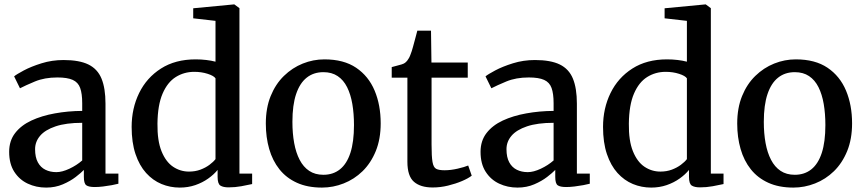

<svg xmlns="http://www.w3.org/2000/svg" viewBox="-20 -839 3913 870"><path d="M189 11Q144 11 106 -6.8Q68 -24.5 44.8 -60.5Q21.5 -96.5 21.5 -151Q21.5 -201 48.5 -236Q75.5 -271 122.2 -292.8Q169 -314.5 228.5 -325.2Q288 -336 352.5 -336.5V-371Q352.5 -415 343.2 -440.5Q334 -466 309.5 -477Q285 -488 240 -488Q182 -488 138.2 -469.8Q94.5 -451.5 70.5 -439L44 -493Q54.5 -502 87.8 -519.8Q121 -537.5 168.2 -552.2Q215.5 -567 268 -567Q339 -567 380.5 -546.8Q422 -526.5 440 -482.8Q458 -439 458 -369.5V-52.5H516.5V-6.5Q505.5 -3.5 486.8 0Q468 3.5 447.2 6Q426.5 8.5 409.5 8.5Q382 8.5 371 0.5Q360 -7.5 360 -37.5V-69Q347.5 -56 323.2 -37.2Q299 -18.5 264.8 -3.8Q230.5 11 189 11ZM235.5 -59Q261.5 -59 294.5 -74.5Q327.5 -90 352.5 -112V-282.5Q279.5 -282.5 232 -266.5Q184.5 -250.5 161.8 -223.8Q139 -197 139 -163Q139 -126.5 151.5 -103.5Q164 -80.5 185.8 -69.8Q207.5 -59 235.5 -59Z M794.5 11Q751 11 711.8 -5.2Q672.5 -21.5 642 -55.2Q611.5 -89 594 -141Q576.5 -193 576.5 -264Q576.5 -348 610.5 -417.5Q644.5 -487 709.5 -528.5Q774.5 -570 866.5 -570Q891.5 -570 914.5 -567.2Q937.5 -564.5 956.5 -559.5V-744.5L855.5 -756V-801.5L1039.5 -819H1042L1065 -802V-52.5H1122.5V-5Q1102 -0.5 1073.8 4.8Q1045.5 10 1016 10Q991.5 10 978.8 2Q966 -6 966 -37.5V-69Q949 -48 923.2 -29.8Q897.5 -11.5 864.8 -0.2Q832 11 794.5 11ZM836.5 -61.5Q864.5 -61.5 888 -70.2Q911.5 -79 929.2 -92.2Q947 -105.5 956.5 -118V-484Q949 -495.5 921 -504.5Q893 -513.5 860.5 -513.5Q814 -513.5 776.5 -490Q739 -466.5 716.8 -415Q694.5 -363.5 693.5 -279Q692.5 -201.5 712 -153.5Q731.5 -105.5 764.2 -83.5Q797 -61.5 836.5 -61.5Z M1184.5 -279Q1184.5 -349.5 1206.5 -403.8Q1228.5 -458 1266.5 -495Q1304.5 -532 1352 -551Q1399.5 -570 1450 -570Q1537.5 -570 1593.8 -532Q1650 -494 1677.5 -428.5Q1705 -363 1705 -280Q1705 -209 1682.8 -154.5Q1660.5 -100 1622.8 -63.2Q1585 -26.5 1537.2 -7.8Q1489.5 11 1439 11Q1373.5 11 1325.5 -10.8Q1277.5 -32.5 1246.2 -71.8Q1215 -111 1199.8 -164Q1184.5 -217 1184.5 -279ZM1445.5 -47Q1489.5 -47 1520.5 -71.8Q1551.5 -96.5 1567.8 -146.5Q1584 -196.5 1584 -272Q1584 -324 1576.5 -367.8Q1569 -411.5 1552.8 -444Q1536.5 -476.5 1510 -494.2Q1483.5 -512 1445.5 -512Q1401 -512 1369.8 -487.2Q1338.5 -462.5 1321.8 -412.8Q1305 -363 1305 -287Q1305 -234.5 1313 -190.8Q1321 -147 1337.8 -114.8Q1354.5 -82.5 1381 -64.8Q1407.5 -47 1445.5 -47Z M1940.5 10.5Q1885.5 10.5 1855.8 -15.2Q1826 -41 1826 -106V-487H1755V-535Q1765.5 -538 1777.5 -541Q1789.5 -544 1800 -547.2Q1810.5 -550.5 1815.5 -554.5Q1821.5 -559.5 1825.5 -564.5Q1829.5 -569.5 1833.2 -576.2Q1837 -583 1840.5 -593Q1845.5 -605 1851.2 -626Q1857 -647 1862.5 -667.8Q1868 -688.5 1871 -700H1933L1935 -555.5H2099.5V-487H1935.5V-184Q1935.5 -130 1939.8 -105.2Q1944 -80.5 1956.5 -74Q1969 -67.5 1994.5 -67.5Q2022.5 -67.5 2053.8 -74.8Q2085 -82 2101.5 -89L2117.5 -43Q2101.5 -30.5 2073.2 -18.5Q2045 -6.5 2010.2 2Q1975.5 10.5 1940.5 10.5Z M2325 11Q2280 11 2242 -6.8Q2204 -24.5 2180.8 -60.5Q2157.5 -96.5 2157.5 -151Q2157.5 -201 2184.5 -236Q2211.5 -271 2258.2 -292.8Q2305 -314.5 2364.5 -325.2Q2424 -336 2488.5 -336.5V-371Q2488.5 -415 2479.2 -440.5Q2470 -466 2445.5 -477Q2421 -488 2376 -488Q2318 -488 2274.2 -469.8Q2230.5 -451.5 2206.5 -439L2180 -493Q2190.5 -502 2223.8 -519.8Q2257 -537.5 2304.2 -552.2Q2351.5 -567 2404 -567Q2475 -567 2516.5 -546.8Q2558 -526.5 2576 -482.8Q2594 -439 2594 -369.5V-52.5H2652.5V-6.5Q2641.5 -3.5 2622.8 0Q2604 3.5 2583.2 6Q2562.5 8.5 2545.5 8.5Q2518 8.5 2507 0.5Q2496 -7.5 2496 -37.5V-69Q2483.5 -56 2459.2 -37.2Q2435 -18.5 2400.8 -3.8Q2366.5 11 2325 11ZM2371.5 -59Q2397.5 -59 2430.5 -74.5Q2463.5 -90 2488.5 -112V-282.5Q2415.5 -282.5 2368 -266.5Q2320.5 -250.5 2297.8 -223.8Q2275 -197 2275 -163Q2275 -126.5 2287.5 -103.5Q2300 -80.5 2321.8 -69.8Q2343.5 -59 2371.5 -59Z M2930.5 11Q2887 11 2847.8 -5.2Q2808.5 -21.5 2778 -55.2Q2747.5 -89 2730 -141Q2712.5 -193 2712.5 -264Q2712.5 -348 2746.5 -417.5Q2780.5 -487 2845.5 -528.5Q2910.5 -570 3002.5 -570Q3027.5 -570 3050.5 -567.2Q3073.5 -564.5 3092.5 -559.5V-744.5L2991.5 -756V-801.5L3175.5 -819H3178L3201 -802V-52.5H3258.5V-5Q3238 -0.5 3209.8 4.8Q3181.5 10 3152 10Q3127.5 10 3114.8 2Q3102 -6 3102 -37.5V-69Q3085 -48 3059.2 -29.8Q3033.5 -11.5 3000.8 -0.2Q2968 11 2930.5 11ZM2972.5 -61.5Q3000.5 -61.5 3024 -70.2Q3047.5 -79 3065.2 -92.2Q3083 -105.5 3092.5 -118V-484Q3085 -495.5 3057 -504.5Q3029 -513.5 2996.5 -513.5Q2950 -513.5 2912.5 -490Q2875 -466.5 2852.8 -415Q2830.5 -363.5 2829.5 -279Q2828.5 -201.5 2848 -153.5Q2867.5 -105.5 2900.2 -83.5Q2933 -61.5 2972.5 -61.5Z M3320.5 -279Q3320.5 -349.5 3342.5 -403.8Q3364.5 -458 3402.5 -495Q3440.5 -532 3488 -551Q3535.5 -570 3586 -570Q3673.5 -570 3729.8 -532Q3786 -494 3813.5 -428.5Q3841 -363 3841 -280Q3841 -209 3818.8 -154.5Q3796.5 -100 3758.8 -63.2Q3721 -26.5 3673.2 -7.8Q3625.5 11 3575 11Q3509.5 11 3461.5 -10.8Q3413.5 -32.5 3382.2 -71.8Q3351 -111 3335.8 -164Q3320.5 -217 3320.5 -279ZM3581.5 -47Q3625.5 -47 3656.5 -71.8Q3687.5 -96.5 3703.8 -146.5Q3720 -196.5 3720 -272Q3720 -324 3712.5 -367.8Q3705 -411.5 3688.8 -444Q3672.5 -476.5 3646 -494.2Q3619.5 -512 3581.5 -512Q3537 -512 3505.8 -487.2Q3474.5 -462.5 3457.8 -412.8Q3441 -363 3441 -287Q3441 -234.5 3449 -190.8Q3457 -147 3473.8 -114.8Q3490.5 -82.5 3517 -64.8Q3543.5 -47 3581.5 -47Z"/></svg>

Font: Merriweather Light 18pt Medium
Style: Regular
Weight: 500
Version: Version 2.100